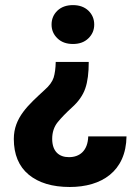

<svg xmlns="http://www.w3.org/2000/svg" viewBox="-20 -559 544 767"><path d="M356.4 -460.9C356.4 -482.9 348.6 -501.5 333 -516.6C317.4 -531.2 296.9 -538.6 271.5 -538.6C245.6 -538.6 225.1 -531.2 209.5 -516.6C193.8 -501.5 186 -482.9 186 -460.9C186 -439 193.8 -420.9 209.5 -405.8C225.1 -390.6 245.6 -383.3 271.5 -383.3C296.9 -383.3 317.4 -390.6 333 -405.8C348.6 -420.9 356.4 -439 356.4 -460.9ZM202.6 -311.5C202.1 -286.1 199.2 -265.1 194.3 -249C189 -232.9 177.2 -216.3 158.2 -199.7C93.8 -140.1 35.2 -89.8 35.2 -3.9C35.2 58.1 55.2 106 94.7 138.7C134.3 171.4 189 188 258.8 188C385.3 188 483.4 126 485.4 -14.2H332.5C330.6 43.9 297.9 68.8 255.4 68.8C215.8 68.8 188.5 45.9 188.5 -4.4C188.5 -30.3 195.8 -52.7 210.4 -70.8C225.1 -88.9 243.7 -107.9 266.6 -128.9C293.5 -152.8 311.5 -178.7 320.8 -206.1C330.1 -232.9 334.5 -268.1 334.5 -311.5Z"/></svg>

Font: Vazirmatn ExtraBold
Style: Regular
Weight: 800
Designer: Saber Rastikerdar
Foundry: Saber Rastikerdar
Version: Version 33.003